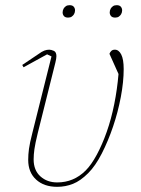

<svg xmlns="http://www.w3.org/2000/svg" viewBox="-20 -710 544 742"><path d="M66 -459 127 -500Q142 -511 151.5 -514.5Q161 -518 170 -518Q178 -518 188 -513.5Q198 -509 198 -493Q198 -484 194 -468L126 -196Q116 -155 113 -133.5Q110 -112 110 -94Q110 -52 136 -28.5Q162 -5 201 -5Q265 -5 311 -51Q333 -73 354 -112Q375 -151 392.5 -200.5Q410 -250 421.5 -307.5Q433 -365 438 -424L403 -502Q405 -508 410 -513Q415 -518 424 -518Q439 -518 448.5 -499.5Q458 -481 458 -443Q458 -394 447 -335.5Q436 -277 417 -221Q398 -165 373.5 -117Q349 -69 321 -41Q291 -11 262 0.5Q233 12 201 12Q150 12 119.5 -16Q89 -44 89 -92Q89 -113 92 -135Q95 -157 105 -196L179 -492L162 -500L71 -450ZM243 -642Q232 -642 227 -648Q222 -654 222 -662Q222 -670 226 -677Q229 -682 234.5 -686Q240 -690 249 -690Q260 -690 265 -684Q270 -678 270 -670Q270 -662 266 -655Q263 -650 257.5 -646Q252 -642 243 -642ZM425 -642Q414 -642 409 -648Q404 -654 404 -662Q404 -670 408 -677Q411 -682 416.5 -686Q422 -690 431 -690Q442 -690 447 -684Q452 -678 452 -670Q452 -662 448 -655Q445 -650 439.5 -646Q434 -642 425 -642Z"/></svg>

Font: IBM Plex Serif Thin
Style: Italic
Weight: 100
Italic angle: -14°
Designer: Mike Abbink, Paul van der Laan, Pieter van Rosmalen
Foundry: Bold Monday
Version: Version 3.001